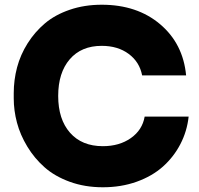

<svg xmlns="http://www.w3.org/2000/svg" viewBox="-20 -772 842 812"><path d="M415 20Q338.9 20 275.1 -3.2Q211.4 -26.4 168.5 -64.5Q125.5 -102.5 95.5 -152.1Q65.4 -201.7 51.8 -253.2Q38.1 -304.7 38.1 -356V-377.9Q38.1 -433.6 52.2 -487.1Q66.4 -540.5 96.7 -588.6Q127 -636.7 169.9 -673.1Q212.9 -709.5 274.9 -730.7Q336.9 -752 410.2 -752Q559.6 -752 657 -669.7Q754.4 -587.4 767.1 -453.1H581.1Q570.3 -509.8 524.4 -543.9Q478.5 -578.1 410.2 -578.1Q323.7 -578.1 274.9 -521.2Q226.1 -464.4 226.1 -366.2Q226.1 -267.6 276.1 -210.7Q326.2 -153.8 415 -153.8Q484.9 -153.8 533.4 -188Q582 -222.2 591.8 -278.8H777.8Q771 -216.8 742.9 -162.6Q714.8 -108.4 669.2 -67.6Q623.5 -26.9 557.9 -3.4Q492.2 20 415 20Z"/></svg>

Font: Sora ExtraBold
Style: Regular
Weight: 800
Designer: Jonathan Barnbrook, Julián Moncada
Foundry: Barnbrook Fonts
Version: Version 2.000